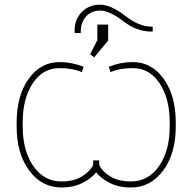

<svg xmlns="http://www.w3.org/2000/svg" viewBox="-20 -808 832 838"><path d="M404.8 -700.7H452.1V-631.3L391.1 -557.6L373.5 -571.3L404.8 -632.8ZM646.5 -691.9V-670.4H638.2Q576.7 -670.4 517.3 -716.1Q458 -761.7 418 -761.7Q377.9 -761.7 355.2 -735.6Q332.5 -709.5 332.5 -672.4V-663.6H305.7V-676.3Q305.7 -723.1 336.9 -755.4Q368.2 -787.6 416 -787.6Q463.9 -787.6 525.4 -739.7Q586.9 -691.9 639.6 -691.9ZM559.6 -537.1Q642.1 -537.1 694.6 -463.6Q747.1 -390.1 747.1 -273.9V-255.4Q747.1 -137.7 692.1 -63.7Q637.2 10.3 551.3 10.3Q498.5 10.3 460 -9Q421.4 -28.3 399.9 -55.7Q377.4 -28.3 338.9 -9Q300.3 10.3 248.5 10.3Q162.1 10.3 107.4 -63.7Q52.7 -137.7 52.7 -255.4V-273.9Q52.7 -390.1 105 -463.6Q157.2 -537.1 240.2 -537.1Q293 -537.1 344.7 -516.6L337.4 -493.2Q296.9 -510.7 240.2 -510.7Q167 -510.7 123 -444.6Q79.1 -378.4 79.1 -274.9V-255.4Q79.1 -149.9 125.5 -83Q171.9 -16.1 248.5 -16.1Q302.2 -16.1 338.1 -38.1Q374 -60.1 386.7 -88.4V-107.9H413.1V-88.4Q425.3 -60.1 461.2 -38.1Q497.1 -16.1 551.3 -16.1Q627.4 -16.1 674.1 -83Q720.7 -149.9 720.7 -255.4V-274.9Q720.7 -378.4 676.5 -444.6Q632.3 -510.7 559.6 -510.7Q501.5 -510.7 462.4 -493.2L455.1 -516.6Q505.9 -537.1 559.6 -537.1Z"/></svg>

Font: Roboto-Thin
Style: Regular
Weight: 250
Designer: Google
Version: Version 1.100141; 2013; ttfautohint (v0.94.14-c901) -l 8 -r 